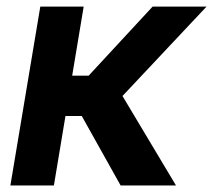

<svg xmlns="http://www.w3.org/2000/svg" viewBox="-20 -566 660 586"><path d="M235.4 -545.9 144.5 0H11.7L103 -545.9ZM610.4 -545.9 296.4 -211.9H151.9L154.3 -335H250.5L445.8 -545.9ZM348.1 0 222.2 -225.1 338.4 -298.8 517.1 0Z"/></svg>

Font: Inter Tight SemiBold
Style: Italic
Weight: 600
Italic angle: -9.39999°
Designer: Rasmus Andersson
Foundry: rsms
Version: Version 3.004